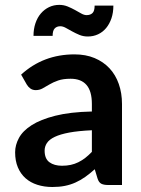

<svg xmlns="http://www.w3.org/2000/svg" viewBox="-20 -740 564 768"><path d="M468 0H412.5Q395 0 385 -5.2Q375 -10.5 370 -26.5L359 -63Q339.5 -45.5 320.8 -32.2Q302 -19 282 -10Q262 -1 239.5 3.5Q217 8 189.5 8Q157 8 129.5 -0.8Q102 -9.5 82.2 -27Q62.5 -44.5 51.5 -70.5Q40.5 -96.5 40.5 -131Q40.5 -160 55.8 -188.2Q71 -216.5 106.5 -239.2Q142 -262 201 -277Q260 -292 347.5 -294V-324Q347.5 -375.5 326 -400.2Q304.5 -425 262.5 -425Q232.5 -425 212.5 -418Q192.5 -411 177.8 -402.2Q163 -393.5 150.5 -386.5Q138 -379.5 123 -379.5Q110.5 -379.5 101.5 -386Q92.5 -392.5 87 -402L64.5 -441.5Q153 -522.5 278 -522.5Q323 -522.5 358.2 -507.8Q393.5 -493 418 -466.8Q442.5 -440.5 455.2 -404Q468 -367.5 468 -324ZM228 -77Q247 -77 263 -80.5Q279 -84 293.2 -91Q307.5 -98 320.8 -108.2Q334 -118.5 347.5 -132.5V-219Q293.5 -216.5 257.2 -209.8Q221 -203 199 -192.5Q177 -182 167.8 -168Q158.5 -154 158.5 -137.5Q158.5 -105 177.8 -91Q197 -77 228 -77ZM326.5 -679.5Q341.5 -679.5 350 -687.8Q358.5 -696 358.5 -717.5H433.5Q433.5 -689.5 425.8 -666.8Q418 -644 404.5 -627.8Q391 -611.5 372.2 -602.8Q353.5 -594 331 -594Q313 -594 297.5 -600.5Q282 -607 268.5 -614.5Q255 -622 243.2 -628.5Q231.5 -635 221.5 -635Q207 -635 198.8 -626.2Q190.5 -617.5 190.5 -596.5H114Q114 -624 121.8 -647Q129.5 -670 143.5 -686.2Q157.5 -702.5 176.2 -711.5Q195 -720.5 217 -720.5Q235 -720.5 250.8 -714Q266.5 -707.5 280 -700Q293.5 -692.5 305 -686Q316.5 -679.5 326.5 -679.5Z"/></svg>

Font: Lato TR
Style: Bold
Weight: 700
Designer: Lukasz Dziedzic
Foundry: tyPoland Lukasz Dziedzic
Version: Version 1.104 2013